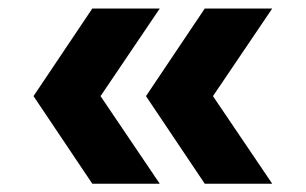

<svg xmlns="http://www.w3.org/2000/svg" viewBox="-20 -492 726 456"><path d="M59.6 -263.7 199.2 -471.7H359.4L218.8 -263.7L359.4 -55.7H199.2ZM326.7 -263.7 466.3 -471.7H626.5L485.8 -263.7L626.5 -55.7H466.3Z"/></svg>

Font: Wanted Sans ExtraBold
Style: Regular
Weight: 800
Designer: Original Design by Kil Hyung-jin and Kang Hanbin, Wanted Lab, Inc; Hangeul from Source Han Sans by Jang Soo-young and Ka
Foundry: Wanted Lab, Inc.
Version: Version 1.003